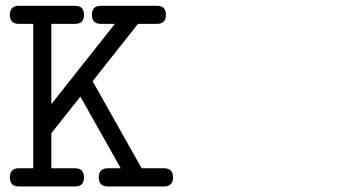

<svg xmlns="http://www.w3.org/2000/svg" viewBox="-20 -638 1244 674"><path d="M46.4 -554.2Q14.6 -554.2 14.6 -585.9Q14.6 -617.7 46.4 -617.7H243.2Q274.9 -617.7 274.9 -585.9Q274.9 -554.2 243.2 -554.2H160.2V-272.5L240.7 -374Q241.7 -376 243.7 -377.9L383.3 -554.2H334.5Q302.7 -554.2 302.7 -585.9Q302.7 -617.7 334.5 -617.7H530.8Q562.5 -617.7 562.5 -585.9Q562.5 -554.2 530.8 -554.2H464.4L305.2 -353L477.1 -47.4H555.2Q587.4 -47.4 587.4 -15.1Q587.4 16.6 555.2 16.6H358.9Q326.7 16.6 326.7 -15.1Q326.7 -47.4 358.9 -47.4H403.8L262.2 -298.8L160.2 -170.4V-47.4H243.2Q274.9 -47.4 274.9 -15.1Q274.9 16.6 243.2 16.6H46.4Q14.6 16.6 14.6 -15.1Q14.6 -47.4 46.4 -47.4H96.7V-554.2Z"/></svg>

Font: Erica Type
Style: Italic
Weight: 400
Monospace: yes
Designer: Peter Wiegel
Foundry: Peter Wiegel
Version: Version 1.000 2010 initial release